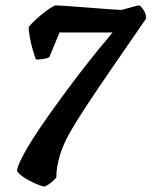

<svg xmlns="http://www.w3.org/2000/svg" viewBox="-20 -585 565 716"><path d="M146 111Q130 108 107 97.5Q84 87 65.5 74Q47 61 43 51Q48 27 71 -14.5Q94 -56 128.5 -107Q163 -158 202.5 -212Q242 -266 280.5 -316Q319 -366 350.5 -404.5Q382 -443 400 -464H202L164 -372Q160 -369 146.5 -366Q133 -363 114 -363Q109 -376 102.5 -398Q96 -420 91.5 -443.5Q87 -467 87 -484Q96 -496 114 -512.5Q132 -529 152 -544Q172 -559 187 -565Q192 -565 215.5 -563.5Q239 -562 271 -559.5Q303 -557 336.5 -554.5Q370 -552 396.5 -550Q423 -548 433 -548Q437 -549 451.5 -553Q466 -557 481 -561Q496 -565 500 -565Q508 -559 516.5 -546Q525 -533 525 -516L394 -326Q338 -244 302 -189.5Q266 -135 244.5 -97.5Q223 -60 211.5 -29.5Q200 1 194 33Q190 54 190 77Q182 87 169 97Q156 107 146 111Z"/></svg>

Font: Texturina 72pt 72pt ExtraBold
Style: Italic
Weight: 800
Italic angle: -11°
Designer: Guillermo Torres Carreño
Foundry: Omnibus-Type
Version: Version 1.002; ttfautohint (v1.8.3)